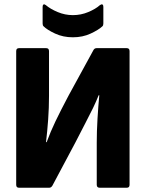

<svg xmlns="http://www.w3.org/2000/svg" viewBox="-20 -881 684 901"><path d="M69 0Q56 0 56 -14V-641Q56 -655 69 -655H197Q210 -655 210 -641V-431Q210 -375 206 -320Q202 -265 196 -214H199Q217 -263 240.5 -312Q264 -361 301 -431L418 -645Q423 -655 433 -655H575Q588 -655 588 -641V-14Q588 0 575 0H448Q434 0 434 -14V-211Q434 -264 437.5 -323Q441 -382 446 -434H443Q431 -404 416.5 -374Q402 -344 382 -306Q362 -268 333 -211L226 -10Q220 0 211 0ZM322 -706Q276 -706 238.5 -723.5Q201 -741 184 -758Q180 -762 180 -771V-849Q180 -858 184.5 -860Q189 -862 195 -857Q216 -839 250.5 -824.5Q285 -810 322 -810Q360 -810 394.5 -824.5Q429 -839 449 -857Q456 -862 460.5 -860Q465 -858 465 -849V-771Q465 -762 461 -758Q443 -741 405.5 -723.5Q368 -706 322 -706Z"/></svg>

Font: Sofia Sans Semi Condensed Black
Style: Regular
Weight: 900
Designer: Botio Nikoltchev, Ani Petrova
Foundry: lettersoup
Version: Version 4.100; ttfautohint (v1.8.4.7-5d5b)